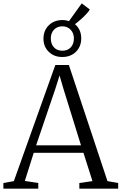

<svg xmlns="http://www.w3.org/2000/svg" viewBox="-26 -1144 736 1164"><path d="M58 -46 309.5 -750H391.5L625.5 -46L690.5 -34.5V0H455V-34.5L534.5 -46L480 -217.5H178.5L124.5 -47L206 -34.5V0H-5.5V-34.5ZM465 -263 358.5 -606 335 -686.5 309 -604 193 -263ZM351.5 -798.5Q301.5 -798.5 269.5 -830Q237.5 -861.5 237.5 -909Q237.5 -959 269.8 -990.8Q302 -1022.5 353 -1022.5Q374.5 -1022.5 392 -1015.5L469.5 -1123.5L518.5 -1086.5Q512 -1074.5 497.2 -1058.8Q482.5 -1043 464 -1026.5Q445.5 -1010 428.5 -997.5Q466.5 -965 466.5 -911.5Q466.5 -862 434.5 -830.2Q402.5 -798.5 351.5 -798.5ZM352 -836.5Q383.5 -836.5 402.8 -856.8Q422 -877 422 -910.5Q422 -943 402.2 -963.8Q382.5 -984.5 352 -984.5Q321 -984.5 301.5 -964.2Q282 -944 282 -910.5Q282 -878 300.8 -857.2Q319.5 -836.5 352 -836.5Z"/></svg>

Font: Merriweather 60pt Light
Style: Regular
Weight: 300
Version: Version 2.100